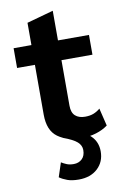

<svg xmlns="http://www.w3.org/2000/svg" viewBox="-95 -707 621 976"><g transform="rotate(-10 215.0 -219.0)"><path d="M409 -500V-398H249V-163Q249 -127 267.5 -110.5Q286 -94 318 -94Q344 -94 362.5 -101.5Q381 -109 396 -122L418 -31Q393 -12 357.5 -1Q322 10 282 10Q207 10 159.5 -24.5Q112 -59 112 -141V-398H20V-500H112V-615L249 -653V-500ZM187 -8 228 -34Q299 -20 332 12Q365 44 365 93Q365 147 328.5 181Q292 215 231 215Q196 215 172.5 206.5Q149 198 132 186L156 113Q169 121 183.5 127Q198 133 219 133Q245 133 262 117Q279 101 279 71Q279 47 259 29Q239 11 187 -8Z"/></g></svg>

Font: Work Sans SemiBold
Style: Regular
Weight: 600
Designer: Wei Huang
Foundry: Wei Huang
Version: Version 2.010; ttfautohint (v1.8.3)